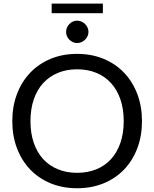

<svg xmlns="http://www.w3.org/2000/svg" viewBox="-20 -1018 840 1046"><path d="M753.5 -358Q753.5 -277.5 728 -210.2Q702.5 -143 656 -94.5Q609.5 -46 544.2 -19.2Q479 7.5 400 7.5Q321 7.5 256 -19.2Q191 -46 144.5 -94.5Q98 -143 72.5 -210.2Q47 -277.5 47 -358Q47 -438.5 72.5 -505.8Q98 -573 144.5 -621.8Q191 -670.5 256 -697.5Q321 -724.5 400 -724.5Q479 -724.5 544.2 -697.5Q609.5 -670.5 656 -621.8Q702.5 -573 728 -505.8Q753.5 -438.5 753.5 -358ZM654 -358Q654 -424 636 -476.5Q618 -529 585 -565.2Q552 -601.5 505 -621Q458 -640.5 400 -640.5Q342.5 -640.5 295.5 -621Q248.5 -601.5 215.2 -565.2Q182 -529 164 -476.5Q146 -424 146 -358Q146 -292 164 -239.8Q182 -187.5 215.2 -151.2Q248.5 -115 295.5 -95.8Q342.5 -76.5 400 -76.5Q458 -76.5 505 -95.8Q552 -115 585 -151.2Q618 -187.5 636 -239.8Q654 -292 654 -358ZM261.5 -998.5H540.5V-946H261.5ZM462 -844Q462 -832 457 -821Q452 -810 443.5 -801.8Q435 -793.5 423.8 -788.5Q412.5 -783.5 400 -783.5Q388 -783.5 377 -788.5Q366 -793.5 357.8 -801.8Q349.5 -810 344.8 -821Q340 -832 340 -844Q340 -856.5 344.8 -867.5Q349.5 -878.5 357.8 -887Q366 -895.5 377 -900.5Q388 -905.5 400 -905.5Q412.5 -905.5 423.8 -900.5Q435 -895.5 443.5 -887Q452 -878.5 457 -867.5Q462 -856.5 462 -844Z"/></svg>

Font: Lato-Regular
Style: Regular
Weight: 400
Designer: Lukasz Dziedzic with Adam Twardoch and Botio Nikoltchev
Foundry: tyPoland Lukasz Dziedzic
Version: Version 2.015; 2015-08-06; http://www.latofonts.com/